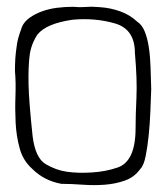

<svg xmlns="http://www.w3.org/2000/svg" viewBox="-20 -534 488 565"><path d="M29 -397Q26 -378 25 -360.5Q24 -343 24 -325Q27 -292 25.5 -252Q24 -212 26 -172.5Q28 -133 38 -97Q48 -61 75 -37Q110 -2 161 7Q189 7 223 9.5Q257 12 289 9.5Q321 7 348.5 -3Q376 -13 393 -37Q403 -47 408.5 -74Q414 -101 417.5 -135Q421 -169 422.5 -206Q424 -243 425 -272Q424 -305 423 -336.5Q422 -368 418 -394.5Q414 -421 406 -441Q398 -461 384 -470Q363 -490 334 -500.5Q305 -511 273 -513Q252 -515 233.5 -513.5Q215 -512 195 -514Q171 -514 147.5 -511Q124 -508 103.5 -500.5Q83 -493 67.5 -482Q52 -471 45 -456Q37 -434 33.5 -421Q30 -408 29 -397ZM194 -476Q260 -482 318.5 -465Q377 -448 377 -378Q384 -298 381.5 -246.5Q379 -195 379 -157Q379 -59 326 -41Q291 -29 250.5 -26.5Q210 -24 177.5 -28.5Q145 -33 114.5 -51Q84 -69 76 -133Q65 -236 64 -286Q63 -336 67 -369.5Q71 -403 90 -432Q116 -465 194 -476Z"/></svg>

Font: Londrina Solid Thin
Style: Regular
Weight: 250
Designer: Marcelo Magalhaes
Foundry: Marcelo Magalhães
Version: Version 1.002